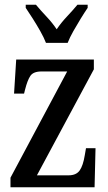

<svg xmlns="http://www.w3.org/2000/svg" viewBox="-20 -786 455 806"><path d="M24 0V-40L262 -486H154Q120 -486 107.5 -467.5Q95 -449 85 -409L81 -393H39L48 -536H374V-495L135 -50H268Q300 -50 314.5 -70.5Q329 -91 336 -135L341 -164H381L377 0ZM173 -606Q164 -629 149 -655.5Q134 -682 117.5 -708Q101 -734 88 -753V-766H131Q151 -742 175.5 -716Q200 -690 218 -663Q236 -690 260.5 -716Q285 -742 305 -766H348V-753Q335 -734 319 -708Q303 -682 288 -655.5Q273 -629 264 -606Z"/></svg>

Font: Noto Serif Hebrew ExtraCondensed Medium
Style: Regular
Weight: 500
Width: 2
Designer: Monotype Design Team
Foundry: Monotype Imaging Inc.
Version: Version 2.004; ttfautohint (v1.8.4.7-5d5b)